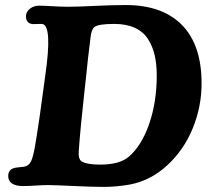

<svg xmlns="http://www.w3.org/2000/svg" viewBox="-20 -733 836 765"><path d="M392.1 11.7Q352.1 11.7 273.2 8.1Q194.3 4.4 172.4 4.4Q151.4 4.4 123.3 6.3Q95.2 8.3 70.8 8.3Q43 8.3 27.8 -2Q12.7 -12.2 12.7 -31.7Q12.7 -54.7 33.2 -62.5Q39.1 -64.5 45.9 -65.4Q52.7 -66.4 61 -67.1Q69.3 -67.9 73.7 -68.4Q94.7 -71.3 104 -90.8Q111.8 -107.9 118.7 -145.8Q125.5 -183.6 136.7 -260.3Q139.2 -278.3 140.6 -287.6L160.6 -433.6Q188.5 -627.4 149.9 -637.2Q141.6 -638.2 124 -637.2Q106.4 -636.2 102.5 -638.7Q83.5 -644.5 83.5 -668Q83.5 -686 99.1 -698.2Q114.7 -710.4 136.2 -710.4Q151.4 -710.4 187.5 -708.3Q223.6 -706.1 251 -706.1Q287.6 -706.1 357.4 -709.5Q427.2 -712.9 481 -712.9Q627 -712.9 705.1 -633.3Q783.2 -553.7 783.2 -400.9Q783.2 -308.1 748 -221.9Q712.9 -135.7 646.5 -74.5Q580.1 -13.2 496.6 2.4Q443.4 11.7 392.1 11.7ZM378.9 -77.1Q457.5 -77.1 494.1 -109.4Q544.4 -152.8 574.5 -239.7Q604.5 -326.7 604.5 -431.2Q604.5 -477.1 596.4 -512.5Q588.4 -547.9 569.8 -577.1Q551.3 -606.4 517.3 -622.1Q483.4 -637.7 435.5 -637.7Q372.6 -637.7 356.4 -625.5Q344.2 -616.2 340.8 -584Q329.1 -492.2 324.2 -439Q321.8 -416 315.2 -356.4Q308.6 -296.9 303 -239.5Q297.4 -182.1 293.9 -132.3Q291 -100.1 304.7 -90.3Q325.7 -77.1 378.9 -77.1Z"/></svg>

Font: Cooper*
Style: Bold Italic
Weight: 700
Italic angle: -7°
Designer: Owen Earl
Foundry: indestructible type*
Version: Version 0.001